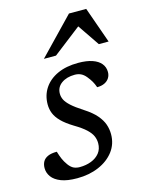

<svg xmlns="http://www.w3.org/2000/svg" viewBox="-109 -766 643 844"><g transform="rotate(-15 212.5 -344.5)"><path d="M79.5 -126Q85.5 -106 91.8 -91.5Q98 -77 109.5 -61Q121 -45.5 133 -40Q145 -34.5 160 -34.5Q189 -34.5 212.8 -43.8Q236.5 -53 250.8 -71Q265 -89 265 -115.5Q265 -132.5 258.2 -148Q251.5 -163.5 233.8 -180.2Q216 -197 181.5 -217.5Q148 -238 129 -257.2Q110 -276.5 102.2 -296Q94.5 -315.5 94.5 -337Q94.5 -378.5 116 -410.8Q137.5 -443 177 -461Q216.5 -479 271 -479Q309 -479 334.8 -470.2Q360.5 -461.5 374 -445.2Q387.5 -429 387.5 -406.5Q387.5 -391.5 380 -379.5Q372.5 -367.5 358.5 -360.8Q344.5 -354 324.5 -354Q319 -370 312 -382Q305 -394 294 -407.5Q283 -421 270.5 -426.8Q258 -432.5 243 -432.5Q206 -432.5 182.2 -415.2Q158.5 -398 158.5 -368.5Q158.5 -354.5 165 -341Q171.5 -327.5 189.5 -311Q207.5 -294.5 242.5 -272Q277.5 -249.5 296.2 -227.5Q315 -205.5 322.5 -183.8Q330 -162 330 -139Q330 -94.5 304.5 -61Q279 -27.5 235.2 -8.8Q191.5 10 137 10Q91.5 10 63.5 -1Q35.5 -12 22.2 -30.2Q9 -48.5 9 -70Q9 -87 16 -99.5Q23 -112 38.5 -119Q54 -126 79.5 -126ZM130.5 -535 288.5 -699H367L425 -535H380.5L307 -643H325L185.5 -535Z"/></g></svg>

Font: Newsreader 12pt
Style: Italic
Weight: 400
Italic angle: -17°
Version: Version 1.003